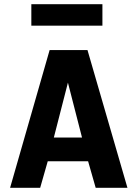

<svg xmlns="http://www.w3.org/2000/svg" viewBox="-20 -893 654 913"><path d="M207 -126 171 0H28L216 -655H396L586 0H435L399 -126ZM303 -500 236 -239H370ZM467 -771H129V-873H467Z"/></svg>

Font: Intel One Mono
Style: Bold
Weight: 700
Monospace: yes
Designer: Fred Shallcrass
Foundry: Frere-Jones Type LLC
Version: Version 1.400;hotconv 1.1.0;makeotfexe 2.6.0;FJTRelease1.4